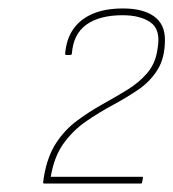

<svg xmlns="http://www.w3.org/2000/svg" viewBox="-20 -795 410 454"><path d="M84 -361Q82 -361 82 -364L84 -378Q92 -425 112.5 -456.5Q133 -488 162 -509.5Q191 -531 221.5 -548Q252 -565 280 -582Q308 -599 327.5 -621.5Q347 -644 352 -676L353 -683Q360 -725 336 -742Q312 -759 270 -759Q215 -759 184 -736.5Q153 -714 150 -668Q149 -665 146 -665H137Q134 -665 134 -668Q137 -703 153.5 -726.5Q170 -750 199.5 -762.5Q229 -775 271 -775Q318 -775 344 -756.5Q370 -738 370 -701Q370 -658 352.5 -630Q335 -602 307 -583Q279 -564 246.5 -546.5Q214 -529 183.5 -508Q153 -487 130.5 -456Q108 -425 100 -377H315Q317 -377 317.5 -376.5Q318 -376 318 -374L316 -364Q316 -361 313 -361Z"/></svg>

Font: Sofia Sans Hairline
Style: Italic
Weight: 1
Italic angle: -9°
Designer: Botio Nikoltchev, Ani Petrova
Foundry: lettersoup
Version: Version 4.102